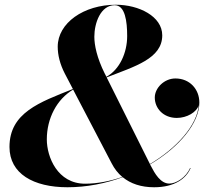

<svg xmlns="http://www.w3.org/2000/svg" viewBox="-20 -780 871 810"><path d="M784 -70.5 782 -71.5C765 -31.5 723 -5.5 694.5 -5.5C657 -5.5 633 -48 616.5 -80L613 -86.5C738 -160 821 -262 821 -347.5C821 -403.5 780.5 -449 720 -449C673 -449 633 -409 633 -368.5C633 -323.5 668.5 -282.5 726 -282.5C768 -282.5 810.5 -306.5 818.5 -337C812 -251.5 725.5 -155 612.5 -88L430 -453.5C548.5 -500 664.5 -532.5 664.5 -631C664.5 -711 566 -760 469 -760C333.5 -760 223.5 -683 223.5 -583C223.5 -548 233 -509 253.5 -469.5L287.5 -404.5C147 -348.5 20 -304.5 20 -160C20 -47 121.5 10 264.5 10C346 10 425.5 -6 497.5 -32.5C531 -5 575.5 10 630 10C716.5 10 765 -26.5 784 -70.5ZM422 -469.5C388.5 -536.5 378 -590 378 -625C378 -683 404.5 -758 464 -758C508 -758 516.5 -689.5 516.5 -628C516.5 -557 484.5 -486.5 429 -456ZM177.5 -192C177.5 -281 220 -361.5 288.5 -402L451 -91C462.5 -68.5 477.5 -49 496 -33.5C444 -15.5 390 -5 339 -5C222.5 -5 177.5 -118 177.5 -192Z"/></svg>

Font: Bodoni* 96pt
Style: Bold Italic
Weight: 700
Italic angle: -13°
Version: Version 2.3